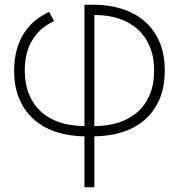

<svg xmlns="http://www.w3.org/2000/svg" viewBox="-20 -569 758 814"><path d="M338 9Q277 8.5 222.8 -8.2Q168.5 -25 128 -59Q87.5 -93 63.8 -145.2Q40 -197.5 40 -269.5Q40 -317.5 50.8 -357Q61.5 -396.5 81 -427.2Q100.5 -458 128 -480.8Q155.5 -503.5 188.5 -518.5L209 -479.5Q150 -452.5 117.5 -399.8Q85 -347 85 -269.5Q85 -213.5 102.8 -169.8Q120.5 -126 153.2 -96Q186 -66 232.8 -50.5Q279.5 -35 338 -34.5V-549H380Q441.5 -548.5 495.8 -531.8Q550 -515 590.5 -481Q631 -447 654.8 -394.5Q678.5 -342 678.5 -269.5Q678.5 -197 654.8 -144.8Q631 -92.5 590.5 -58.5Q550 -24.5 495.8 -8Q441.5 8.5 380 9V225H338ZM380 -34.5Q438.5 -34.5 485.2 -50.2Q532 -66 565 -95.8Q598 -125.5 615.8 -169.2Q633.5 -213 633.5 -269.5Q633.5 -326 615.8 -369.8Q598 -413.5 565 -443.8Q532 -474 485.2 -489.8Q438.5 -505.5 380 -505.5Z"/></svg>

Font: Vela Sans ExtLt
Style: Regular
Weight: 200
Designer: Principal design: Mikhail Sharanda - project Manrope.
Design modification: Ravid Balaliev
Foundry: Mikhail Sharanda
Version: Version 1.001